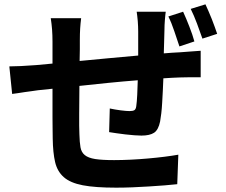

<svg xmlns="http://www.w3.org/2000/svg" viewBox="-20 -819 1040 885"><path d="M807 -605Q796 -637 783.5 -675Q771 -713 756 -743L824 -765Q831 -750 838.5 -732Q846 -714 853 -696Q860 -678 866 -660.5Q872 -643 876 -628ZM744 -765Q743 -759 742 -749Q741 -739 740 -727Q739 -715 738.5 -702.5Q738 -690 738 -680Q737 -651 736.5 -624.5Q736 -598 735 -573Q755 -575 774 -576Q793 -577 810 -578Q830 -580 856.5 -581.5Q883 -583 905 -585V-463Q899 -463 887 -463Q875 -463 861 -463Q847 -463 833 -462.5Q819 -462 809 -462Q793 -461 774 -460.5Q755 -460 733 -458Q732 -429 730.5 -400.5Q729 -372 727.5 -345.5Q726 -319 723.5 -297Q721 -275 718 -259Q710 -220 690 -207Q670 -194 632 -194Q619 -194 599 -195.5Q579 -197 557.5 -199.5Q536 -202 516 -205Q496 -208 483 -210L486 -319Q509 -314 535.5 -310.5Q562 -307 577 -307Q592 -307 599 -311Q606 -315 608 -329Q611 -350 612.5 -381.5Q614 -413 615 -449Q549 -444 479.5 -437Q410 -430 346 -423Q346 -389 345.5 -356Q345 -323 345 -293.5Q345 -264 345 -240Q345 -216 346 -200Q347 -163 351 -140Q355 -117 371 -104Q387 -91 418.5 -86Q450 -81 506 -81Q542 -81 582.5 -83Q623 -85 662.5 -88.5Q702 -92 738 -96.5Q774 -101 802 -106L797 30Q772 33 738 35.5Q704 38 666 40.5Q628 43 589 44.5Q550 46 515 46Q419 46 361.5 35Q304 24 274 -2.5Q244 -29 234 -72Q224 -115 223 -180Q223 -196 222.5 -221Q222 -246 222 -276.5Q222 -307 222 -341Q222 -375 222 -410L155 -403Q143 -401 127 -399Q111 -397 94 -394.5Q77 -392 61.5 -389.5Q46 -387 36 -386L23 -513Q44 -513 76.5 -514.5Q109 -516 147 -519L222 -526V-626Q222 -657 220 -683Q218 -709 214 -735H354Q351 -711 349.5 -688Q348 -665 348 -633Q348 -616 348 -591.5Q348 -567 347 -538Q410 -544 479.5 -550.5Q549 -557 617 -563V-674Q617 -684 616.5 -696.5Q616 -709 615 -722Q614 -735 612.5 -746.5Q611 -758 610 -765ZM927 -799Q934 -784 941.5 -766.5Q949 -749 956.5 -730.5Q964 -712 970 -694.5Q976 -677 981 -663L913 -641Q902 -673 888 -710.5Q874 -748 859 -778Z"/></svg>

Font: SpoqaHanSansJP-Bold
Style: Regular
Weight: 700
Designer: [Source Han Sans]
Ryoko NISHIZUKA  (kana & ideographs); Paul D. Hunt (Latin, Greek & Cyrillic); Wenlong ZHANG  (bopomofo
Foundry: Spoqa (http://bi.spoqa.com)
Version: Version 1.002.20150607